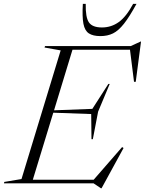

<svg xmlns="http://www.w3.org/2000/svg" viewBox="-62 -955 754 1000"><path d="M463.5 25.5 425.5 0H-41.5L-39.5 -7.5L50 -22.5L254 -692.5L170 -707.5L172.5 -715H619L670 -738.5H672.5L645 -529H636L615 -696H315.5L219.5 -380.5L419 -388L502.5 -518H509.5L449 -373.5L421.5 -230H414.5L413 -361L215.5 -368L109 -19H426L574 -189L581.5 -184L467 25.5ZM469 -812Q517.5 -812 556.8 -840.2Q596 -868.5 631.5 -935H649Q612.5 -868 583.8 -831.5Q555 -795 526.5 -781Q498 -767 461 -767Q422.5 -767 401 -781Q379.5 -795 372.5 -831.2Q365.5 -867.5 369.5 -935H384.5Q383 -864.5 401.2 -838.2Q419.5 -812 469 -812Z"/></svg>

Font: Newsreader Display Light
Style: Italic
Weight: 300
Italic angle: -17°
Designer: Hugues Gentile
Foundry: Production Type
Version: Version 1.001